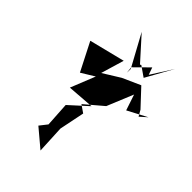

<svg xmlns="http://www.w3.org/2000/svg" viewBox="-304 -1131 1336 1336"><g transform="rotate(45 363.5 -463.0)"><path d="M675 -571 650 -615 534 -739 402 -680 276 -602 327 -773 64 -707 170 -499 273 -562 283 -598 194 -376 392 -391 259 -270 270 -90 226 -34 359 78 349 -128 387 -314 332 -352 464 -464 544 -658 583 -541 727 -617ZM434 -839 426 -834 273 -1004 402 -767 401 -730 396 -778 500 -881 519 -827 620 -986 509 -787Z"/></g></svg>

Font: Asimov Silicon
Style: Regular
Weight: 400
Designer: Google
Version: Version 2.000980; 2014